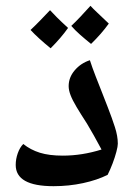

<svg xmlns="http://www.w3.org/2000/svg" viewBox="-20 -640 468 660"><path d="M164 0Q34 0 34 -73Q34 -93 41 -113Q48 -133 60 -145Q85 -125 117 -115Q149 -105 196 -105Q262 -105 329 -126Q315 -152 302.5 -174.5Q290 -197 279 -215Q257 -249 243 -272.5Q229 -296 222.5 -313Q216 -330 216 -344Q216 -374 237 -398.5Q258 -423 289 -433Q297 -408 308.5 -378.5Q320 -349 331.5 -320Q343 -291 351 -270Q365 -234 375 -203Q385 -172 385 -146Q385 -137 380 -118Q375 -99 367 -78Q359 -57 350 -39Q314 -21 265.5 -10.5Q217 0 164 0ZM293 -489Q272 -506 255 -521Q238 -536 225 -551Q239 -564 255.5 -581.5Q272 -599 291 -620Q299 -611 315 -596Q331 -581 354 -559Q329 -524 293 -489ZM154 -474Q132 -492 115 -507.5Q98 -523 85 -537Q101 -552 118 -569.5Q135 -587 152 -605Q160 -596 175.5 -580.5Q191 -565 214 -544Q202 -527 187 -509.5Q172 -492 154 -474Z"/></svg>

Font: Noto Naskh Arabic SemiBold
Style: Regular
Weight: 600
Designer: Monotype Design Team, David Williams, Mohamad Dakak and Nizar Qandah
Foundry: Monotype Imaging Inc.
Version: Version 2.016